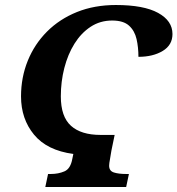

<svg xmlns="http://www.w3.org/2000/svg" viewBox="-20 -747 709 767"><path d="M161 0 172 -52H184Q213 -52 237.5 -62.5Q262 -73 269 -113L273 -132Q168 -146 116 -209Q64 -272 64 -362Q64 -438 91 -504.5Q118 -571 168 -621Q218 -671 287.5 -699Q357 -727 443 -727Q554 -727 611.5 -695.5Q669 -664 669 -611Q669 -567 630 -543.5Q591 -520 533 -520Q533 -558 525.5 -591Q518 -624 495.5 -644.5Q473 -665 428 -665Q380 -665 342 -640Q304 -615 277.5 -572.5Q251 -530 237 -475.5Q223 -421 223 -362Q223 -281 263.5 -244.5Q304 -208 382 -208H438L425 -145Q423 -130 419.5 -112Q416 -94 416 -85Q416 -64 435 -58Q454 -52 483 -52H495L484 0Z"/></svg>

Font: Noto Serif SemiCondensed
Style: Bold Italic
Weight: 700
Width: 4
Italic angle: -12°
Designer: Monotype Design Team
Foundry: Monotype Imaging Inc.
Version: Version 2.014